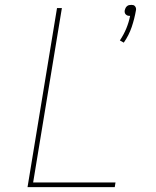

<svg xmlns="http://www.w3.org/2000/svg" viewBox="-20 -768 640 788"><path d="M488 -593 472 -602Q488 -626 498.5 -651.5Q509 -677 514 -703H511Q506 -703 502.5 -704.5Q499 -706 496 -709Q493 -712 492 -716.5Q491 -721 492 -726Q493 -730 495 -734.5Q497 -739 501 -742.5Q505 -746 509.5 -747Q514 -748 519 -748Q524 -748 527.5 -747Q531 -746 534 -742.5Q537 -739 538 -734.5Q539 -730 538 -726Q532 -691 520.5 -657Q509 -623 488 -593ZM93 0 214 -735H234L116 -19H454L451 0Z"/></svg>

Font: Iosevka Aile Thin Oblique
Style: Regular
Weight: 100
Italic angle: -9°
Designer: Belleve Invis
Foundry: Belleve Invis
Version: Version 31.1.0; ttfautohint (v1.8.4)